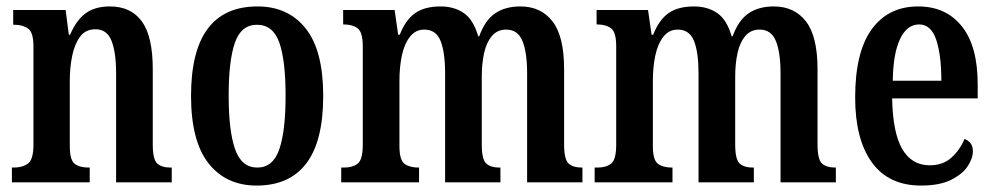

<svg xmlns="http://www.w3.org/2000/svg" viewBox="-20 -567 3095 597"><path d="M17 0V-46H23Q50 -46 67 -58.5Q84 -71 84 -117V-423Q84 -466 67.5 -478Q51 -490 25 -490H21V-536H184L194 -459H198Q217 -504 246 -525.5Q275 -547 322 -547Q387 -547 421 -500.5Q455 -454 455 -352V-118Q455 -71 469 -58.5Q483 -46 510 -46H514V0H341V-339Q341 -403 327 -439.5Q313 -476 277 -476Q246 -476 229 -453Q212 -430 204.5 -393.5Q197 -357 197 -316V-113Q197 -69 212.5 -57.5Q228 -46 255 -46H259V0Z M778 10Q683 10 628.5 -59Q574 -128 574 -269Q574 -547 781 -547Q876 -547 930.5 -478.5Q985 -410 985 -269Q985 -128 932.5 -59Q880 10 778 10ZM780 -46Q829 -46 848.5 -103Q868 -160 868 -269Q868 -379 848.5 -434.5Q829 -490 779 -490Q730 -490 710.5 -434.5Q691 -379 691 -269Q691 -160 711 -103Q731 -46 780 -46Z M1041 0V-46H1050Q1077 -46 1092.5 -58.5Q1108 -71 1108 -117V-423Q1108 -467 1092 -479Q1076 -491 1049 -491H1047V-536H1207L1218 -459H1223Q1241 -505 1270.5 -526Q1300 -547 1350 -547Q1392 -547 1422 -526.5Q1452 -506 1467 -454H1470Q1488 -504 1519.5 -525.5Q1551 -547 1598 -547Q1662 -547 1698 -500.5Q1734 -454 1734 -352V-118Q1734 -71 1748 -58.5Q1762 -46 1789 -46H1791V0H1619V-339Q1619 -404 1604.5 -439.5Q1590 -475 1554 -475Q1526 -475 1509 -454.5Q1492 -434 1485 -401Q1478 -368 1478 -329V-118Q1478 -71 1492 -58.5Q1506 -46 1532 -46H1536V0H1364V-339Q1364 -404 1350 -439.5Q1336 -475 1299 -475Q1272 -475 1254.5 -452.5Q1237 -430 1229.5 -394Q1222 -358 1222 -316V-113Q1222 -69 1238 -57.5Q1254 -46 1281 -46H1283V0Z M1829 0V-46H1838Q1865 -46 1880.5 -58.5Q1896 -71 1896 -117V-423Q1896 -467 1880 -479Q1864 -491 1837 -491H1835V-536H1995L2006 -459H2011Q2029 -505 2058.5 -526Q2088 -547 2138 -547Q2180 -547 2210 -526.5Q2240 -506 2255 -454H2258Q2276 -504 2307.5 -525.5Q2339 -547 2386 -547Q2450 -547 2486 -500.5Q2522 -454 2522 -352V-118Q2522 -71 2536 -58.5Q2550 -46 2577 -46H2579V0H2407V-339Q2407 -404 2392.5 -439.5Q2378 -475 2342 -475Q2314 -475 2297 -454.5Q2280 -434 2273 -401Q2266 -368 2266 -329V-118Q2266 -71 2280 -58.5Q2294 -46 2320 -46H2324V0H2152V-339Q2152 -404 2138 -439.5Q2124 -475 2087 -475Q2060 -475 2042.5 -452.5Q2025 -430 2017.5 -394Q2010 -358 2010 -316V-113Q2010 -69 2026 -57.5Q2042 -46 2069 -46H2071V0Z M2844 10Q2743 10 2691 -62Q2639 -134 2639 -264Q2639 -405 2690.5 -476Q2742 -547 2835 -547Q2921 -547 2970.5 -485.5Q3020 -424 3020 -305V-261H2754Q2756 -154 2785.5 -103.5Q2815 -53 2871 -53Q2912 -53 2938.5 -77Q2965 -101 2979 -135Q2990 -131 2997.5 -122Q3005 -113 3005 -97Q3005 -74 2988.5 -49.5Q2972 -25 2936.5 -7.5Q2901 10 2844 10ZM2907 -316Q2907 -396 2891 -443.5Q2875 -491 2838 -491Q2800 -491 2778.5 -445.5Q2757 -400 2756 -316Z"/></svg>

Font: Noto Serif Myanmar ExtraCondensed SemiBold
Style: Regular
Weight: 600
Width: 2
Designer: Ben Mitchell and the Monotype Design Team
Foundry: Monotype Imaging Inc.
Version: Version 2.106; ttfautohint (v1.8.4.7-5d5b)